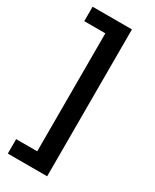

<svg xmlns="http://www.w3.org/2000/svg" viewBox="-224 -763 810 1002"><g transform="rotate(30 180.5 -262.5)"><path d="M16 180V93H143V-618H16V-705H253V180Z"/></g></svg>

Font: Nunito Sans 6pt SemiBold
Style: Regular
Weight: 600
Version: Version 3.101;gftools[0.9.27]